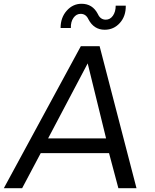

<svg xmlns="http://www.w3.org/2000/svg" viewBox="-49 -994 817 1014"><path d="M271 -846.2Q271 -901.4 303.5 -937.7Q335.9 -974.1 381.8 -974.1Q439.9 -974.1 467.8 -919.9Q481 -890.1 509.8 -890.1Q532.7 -890.1 547.4 -911.1Q562 -932.1 562 -963.9H615.2Q616.2 -908.7 584 -872.8Q551.8 -836.9 503.9 -836.9Q446.8 -836.9 418 -892.1Q404.8 -920.9 377 -920.9Q354 -920.9 339.1 -899.9Q324.2 -878.9 325.2 -846.2ZM526.9 -185.1H166L67.9 0H-28.8L377.9 -750H477.1L671.9 0H576.2ZM511.2 -263.2 414.1 -659.2 205.1 -263.2Z"/></svg>

Font: Oakes Grotesk
Style: Italic
Weight: 400
Designer: Samuel Oakes
Foundry: Samuel Oakes
Version: Version 1.0 | wf-rip DC20170320